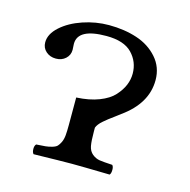

<svg xmlns="http://www.w3.org/2000/svg" viewBox="-74 -512 581 587"><g transform="rotate(15 216.5 -218.5)"><path d="M241.2 -112.8Q241.2 -83 244.1 -67.4Q247.1 -51.8 257.8 -43Q268.6 -34.2 281.2 -32.2Q293.9 -30.3 321.8 -28.8Q326.2 -24.4 326.2 -14.2Q326.2 -2.4 321.8 2Q230 0 202.1 0Q172.9 0 81.1 2Q76.2 -2.9 76.2 -14.2Q76.2 -23.9 81.1 -28.8Q100.1 -29.8 109.9 -30.8Q119.6 -31.7 130.6 -34.9Q141.6 -38.1 146.2 -43Q150.9 -47.9 155.3 -57.1Q159.7 -66.4 160.9 -79.3Q162.1 -92.3 162.1 -111.8V-199.2Q203.1 -201.2 233.4 -212.9Q263.7 -224.6 279.5 -242.2Q295.4 -259.8 302.7 -277.6Q310.1 -295.4 310.1 -314Q310.1 -351.6 284.4 -378.2Q258.8 -404.8 203.1 -404.8Q112.8 -404.8 112.8 -356Q112.8 -352.5 113.3 -346.2Q113.8 -339.8 113.8 -336.9Q113.8 -320.3 101.6 -309.1Q89.4 -297.9 70.8 -297.9Q52.2 -297.9 39.6 -309.1Q26.9 -320.3 26.9 -337.9Q26.9 -364.3 53.2 -387.9Q79.6 -411.6 120.1 -425.3Q160.6 -439 202.1 -439Q251 -439 291 -425.8Q331.1 -412.6 356.9 -383.3Q382.8 -354 382.8 -313Q382.8 -239.3 308.1 -186Q303.2 -182.1 291.3 -173.3Q279.3 -164.6 273.7 -160.2Q268.1 -155.8 260 -148.9Q252 -142.1 247.6 -136.2Q243.2 -130.4 241.2 -125Z"/></g></svg>

Font: Common Serif SemiBold
Style: Regular
Weight: 600
Designer: Philipp H. Poll, Khaled Hosny
Foundry: Stefan Peev, Context Ltd.
Version: Version 1.026